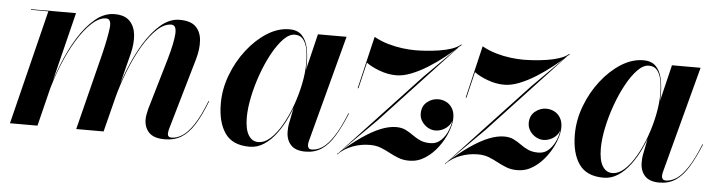

<svg xmlns="http://www.w3.org/2000/svg" viewBox="-37 -612 2865 765"><g transform="rotate(5 1395.0 -230.0)"><path d="M637 10Q593.5 10 574 -10.2Q554.5 -30.5 554.5 -62.5Q554.5 -73.5 557 -85Q559.5 -96.5 561.5 -105.5L621 -308Q640.5 -376 642.8 -411.8Q645 -447.5 624 -447.5Q596 -447.5 567 -420.5Q538 -393.5 511.2 -348Q484.5 -302.5 462.5 -246.5Q440.5 -190.5 425.5 -133H423Q438 -190.5 461 -249.5Q484 -308.5 514.2 -358.5Q544.5 -408.5 580.2 -439Q616 -469.5 655.5 -469.5Q700 -469.5 720.5 -448.8Q741 -428 743.2 -394Q745.5 -360 734 -319.5L652 -36Q650 -30.5 649 -24.2Q648 -18 648 -13Q648 -6.5 652 -2.8Q656 1 663.5 1Q684.5 1 706.2 -12.8Q728 -26.5 751 -61Q774 -95.5 798 -157L800.5 -156.5Q777.5 -97 754.2 -60.5Q731 -24 703 -7Q675 10 637 10ZM17.5 0 131 -457.5H61.5V-460H241.5L127.5 0ZM282.5 0 360 -308Q376.5 -377 380.5 -413.2Q384.5 -449.5 363 -449.5Q335.5 -449.5 305.8 -422Q276 -394.5 248.2 -348.8Q220.5 -303 197.8 -246.8Q175 -190.5 160 -133H158Q173 -189.5 196.2 -248.8Q219.5 -308 250.2 -358Q281 -408 317.8 -438.8Q354.5 -469.5 395 -469.5Q435.5 -469.5 455.8 -448.8Q476 -428 479.5 -394Q483 -360 473 -319.5L392 0Z M976 10Q908 10 877.8 -33.5Q847.5 -77 847.5 -152.5Q847.5 -210 868.8 -266.2Q890 -322.5 925.8 -368.5Q961.5 -414.5 1005.2 -442.2Q1049 -470 1094 -470Q1127.5 -470 1145 -451.2Q1162.5 -432.5 1168.8 -402.8Q1175 -373 1175 -339.5Q1175 -311.5 1169 -275Q1163 -238.5 1151.2 -199.2Q1139.5 -160 1122.5 -122.8Q1105.5 -85.5 1083.2 -55.5Q1061 -25.5 1034.2 -7.8Q1007.5 10 976 10ZM1009 -11.5Q1034 -11.5 1057.8 -33Q1081.5 -54.5 1102.2 -90.5Q1123 -126.5 1138.8 -170Q1154.5 -213.5 1163.5 -258Q1172.5 -302.5 1172.5 -340.5Q1172.5 -372 1167.8 -396.8Q1163 -421.5 1151 -436Q1139 -450.5 1118 -450.5Q1095.5 -450.5 1072.5 -426.8Q1049.5 -403 1028.5 -364.5Q1007.5 -326 991 -280Q974.5 -234 965 -188.2Q955.5 -142.5 955.5 -106Q955.5 -58.5 970 -35Q984.5 -11.5 1009 -11.5ZM1199.5 10Q1159.5 10 1141 -10.5Q1122.5 -31 1122.5 -63.5Q1122.5 -73 1123 -80.2Q1123.5 -87.5 1124.5 -92.5L1138 -160.5L1160.5 -237L1173 -311L1209 -460H1323.5L1210 -32.5Q1208 -25 1208 -17Q1208 -10 1211.8 -5.2Q1215.5 -0.5 1224.5 -0.5Q1245.5 -0.5 1266.8 -14.5Q1288 -28.5 1310.5 -62.5Q1333 -96.5 1357.5 -157L1360 -156.5Q1337 -100.5 1314.2 -63.5Q1291.5 -26.5 1264 -8.2Q1236.5 10 1199.5 10Z M1327 9 1476.5 -140 1782.5 -468.5 1641.5 -327.5ZM1327.5 10 1326 8.5Q1376 -36.5 1416.8 -64.5Q1457.5 -92.5 1491 -105.8Q1524.5 -119 1552 -119Q1574.5 -119 1590.5 -111Q1606.5 -103 1620.5 -92.8Q1634.5 -82.5 1651.2 -74.8Q1668 -67 1692 -67Q1718 -67 1735.8 -84.5Q1753.5 -102 1763.2 -127.2Q1773 -152.5 1773 -175H1774.5Q1773 -158 1763 -145.5Q1753 -133 1738.2 -126Q1723.5 -119 1707.5 -119Q1693 -119 1678.2 -127.2Q1663.5 -135.5 1654 -149.8Q1644.5 -164 1644.5 -181Q1644.5 -211 1664.8 -227.5Q1685 -244 1709 -244Q1727 -244 1742 -236.2Q1757 -228.5 1766.2 -213Q1775.5 -197.5 1775.5 -175Q1775.5 -149.5 1763.2 -118Q1751 -86.5 1729 -57Q1707 -27.5 1678 -8.8Q1649 10 1615 10Q1590.5 10 1571.2 2.5Q1552 -5 1534.5 -14.5Q1517 -24 1498 -31.5Q1479 -39 1454 -39Q1418 -39 1384.8 -26.5Q1351.5 -14 1327.5 10ZM1385.5 -260 1435 -469.5Q1462 -454.5 1491.5 -446Q1521 -437.5 1549.2 -434Q1577.5 -430.5 1600.5 -430.5Q1618.5 -430.5 1643.5 -432.2Q1668.5 -434 1695.2 -438Q1722 -442 1745 -449.8Q1768 -457.5 1781.5 -469.5L1784 -468Q1756 -442 1723.8 -416.5Q1691.5 -391 1658.2 -370.2Q1625 -349.5 1593 -337Q1561 -324.5 1533.5 -324.5Q1500.5 -324.5 1466.8 -337Q1433 -349.5 1413.5 -364.5L1388.5 -260Z M1759 9 1908.5 -140 2214.5 -468.5 2073.5 -327.5ZM1759.5 10 1758 8.5Q1808 -36.5 1848.8 -64.5Q1889.5 -92.5 1923 -105.8Q1956.5 -119 1984 -119Q2006.5 -119 2022.5 -111Q2038.5 -103 2052.5 -92.8Q2066.5 -82.5 2083.2 -74.8Q2100 -67 2124 -67Q2150 -67 2167.8 -84.5Q2185.5 -102 2195.2 -127.2Q2205 -152.5 2205 -175H2206.5Q2205 -158 2195 -145.5Q2185 -133 2170.2 -126Q2155.5 -119 2139.5 -119Q2125 -119 2110.2 -127.2Q2095.5 -135.5 2086 -149.8Q2076.5 -164 2076.5 -181Q2076.5 -211 2096.8 -227.5Q2117 -244 2141 -244Q2159 -244 2174 -236.2Q2189 -228.5 2198.2 -213Q2207.5 -197.5 2207.5 -175Q2207.5 -149.5 2195.2 -118Q2183 -86.5 2161 -57Q2139 -27.5 2110 -8.8Q2081 10 2047 10Q2022.5 10 2003.2 2.5Q1984 -5 1966.5 -14.5Q1949 -24 1930 -31.5Q1911 -39 1886 -39Q1850 -39 1816.8 -26.5Q1783.5 -14 1759.5 10ZM1817.5 -260 1867 -469.5Q1894 -454.5 1923.5 -446Q1953 -437.5 1981.2 -434Q2009.5 -430.5 2032.5 -430.5Q2050.5 -430.5 2075.5 -432.2Q2100.5 -434 2127.2 -438Q2154 -442 2177 -449.8Q2200 -457.5 2213.5 -469.5L2216 -468Q2188 -442 2155.8 -416.5Q2123.5 -391 2090.2 -370.2Q2057 -349.5 2025 -337Q1993 -324.5 1965.5 -324.5Q1932.5 -324.5 1898.8 -337Q1865 -349.5 1845.5 -364.5L1820.5 -260Z M2392 10Q2324 10 2293.8 -33.5Q2263.5 -77 2263.5 -152.5Q2263.5 -210 2284.8 -266.2Q2306 -322.5 2341.8 -368.5Q2377.5 -414.5 2421.2 -442.2Q2465 -470 2510 -470Q2543.5 -470 2561 -451.2Q2578.5 -432.5 2584.8 -402.8Q2591 -373 2591 -339.5Q2591 -311.5 2585 -275Q2579 -238.5 2567.2 -199.2Q2555.5 -160 2538.5 -122.8Q2521.5 -85.5 2499.2 -55.5Q2477 -25.5 2450.2 -7.8Q2423.5 10 2392 10ZM2425 -11.5Q2450 -11.5 2473.8 -33Q2497.5 -54.5 2518.2 -90.5Q2539 -126.5 2554.8 -170Q2570.5 -213.5 2579.5 -258Q2588.5 -302.5 2588.5 -340.5Q2588.5 -372 2583.8 -396.8Q2579 -421.5 2567 -436Q2555 -450.5 2534 -450.5Q2511.5 -450.5 2488.5 -426.8Q2465.5 -403 2444.5 -364.5Q2423.5 -326 2407 -280Q2390.5 -234 2381 -188.2Q2371.5 -142.5 2371.5 -106Q2371.5 -58.5 2386 -35Q2400.5 -11.5 2425 -11.5ZM2615.5 10Q2575.5 10 2557 -10.5Q2538.5 -31 2538.5 -63.5Q2538.5 -73 2539 -80.2Q2539.5 -87.5 2540.5 -92.5L2554 -160.5L2576.5 -237L2589 -311L2625 -460H2739.5L2626 -32.5Q2624 -25 2624 -17Q2624 -10 2627.8 -5.2Q2631.5 -0.5 2640.5 -0.5Q2661.5 -0.5 2682.8 -14.5Q2704 -28.5 2726.5 -62.5Q2749 -96.5 2773.5 -157L2776 -156.5Q2753 -100.5 2730.2 -63.5Q2707.5 -26.5 2680 -8.2Q2652.5 10 2615.5 10Z"/></g></svg>

Font: Bodoni Moda 72pt SemiBold
Style: Italic
Weight: 600
Italic angle: -13°
Designer: Owen Earl
Foundry: indestructible type
Version: Version 2.004